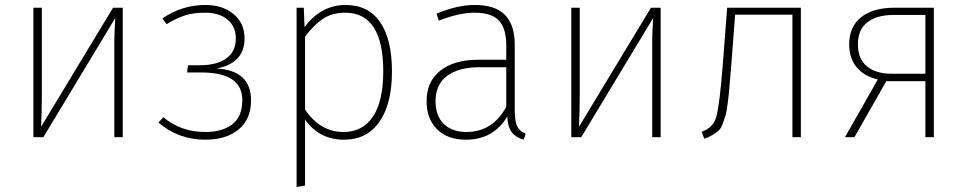

<svg xmlns="http://www.w3.org/2000/svg" viewBox="-20 -551 3884 771"><path d="M473 0H439V-384Q439 -419 443 -479L154 0H114V-520H148V-165Q148 -111 145 -42L434 -520H473Z M805 -531Q874 -531 918 -494.5Q962 -458 962 -397Q962 -297 850 -276Q988 -268 988 -148Q988 -72 938 -31Q888 10 805 10Q696 10 616 -59L636 -80Q707 -21 804 -21Q873 -21 913 -52Q953 -83 953 -149Q953 -260 788 -260H731L735 -289H781Q852 -289 889.5 -317Q927 -345 927 -396Q927 -444 894 -472Q861 -500 804 -500Q756 -500 722.5 -489Q689 -478 649 -454L632 -477Q711 -531 805 -531Z M1359 -21Q1437 -21 1478 -83.5Q1519 -146 1519 -264Q1519 -500 1366 -500Q1314 -500 1277 -475.5Q1240 -451 1205 -404V-111Q1266 -21 1359 -21ZM1368 -531Q1459 -531 1506.5 -462Q1554 -393 1554 -264Q1554 -135 1504 -62.5Q1454 10 1361 10Q1262 10 1205 -71V194L1171 200V-520H1200L1203 -442Q1269 -531 1368 -531Z M1853 -21Q1958 -21 2013 -122V-281H1906Q1822 -281 1775.5 -246.5Q1729 -212 1729 -145Q1729 -86 1762 -53.5Q1795 -21 1853 -21ZM2047 -371V-111Q2047 -63 2057 -43.5Q2067 -24 2091 -14L2083 10Q2051 1 2035 -20Q2019 -41 2017 -83Q1961 10 1851 10Q1777 10 1735 -32Q1693 -74 1693 -144Q1693 -224 1748.5 -267.5Q1804 -311 1899 -311H2013V-368Q2013 -436 1984 -468Q1955 -500 1884 -500Q1824 -500 1742 -468L1733 -496Q1816 -531 1886 -531Q1969 -531 2008 -491Q2047 -451 2047 -371Z M2633 0H2599V-384Q2599 -419 2603 -479L2314 0H2274V-520H2308V-165Q2308 -111 2305 -42L2594 -520H2633Z M3196 -520V0H3162V-492H2932L2916 -283Q2911 -226 2909 -200Q2907 -174 2902.5 -138Q2898 -102 2893.5 -87.5Q2889 -73 2882 -53.5Q2875 -34 2864.5 -25.5Q2854 -17 2840.5 -8.5Q2827 0 2808 6L2798 -22Q2844 -38 2856.5 -82Q2869 -126 2882 -286L2900 -520Z M3696 -255V-491H3571H3568Q3501 -491 3463 -461.5Q3425 -432 3425 -373Q3425 -314 3461.5 -284.5Q3498 -255 3559 -255ZM3730 -520V0H3696V-225H3539L3411 0H3373L3505 -232Q3449 -245 3419.5 -281.5Q3390 -318 3390 -372Q3390 -444 3438 -482Q3486 -520 3572 -520Z"/></svg>

Font: FiraSans
Style: Regular
Weight: 200
Designer: Carrois Corporate & Edenspiekermann AG
Foundry: Carrois Corporate GbR & Edenspiekermann AG
Version: Version 3.106;PS 003.106;hotconv 1.0.70;makeotf.lib2.5.58329